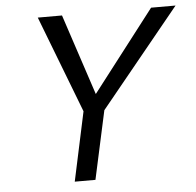

<svg xmlns="http://www.w3.org/2000/svg" viewBox="-49 -708 772 758"><g transform="rotate(-5 337.0 -329.0)"><path d="M336 -244 298 -296 577 -658H674ZM217 0 280 -294H363L299 0ZM286 -247 128 -658H224L344 -295Z"/></g></svg>

Font: Ysabeau Infant Medium
Style: Italic
Weight: 500
Italic angle: -12°
Designer: Christian Thalmann (Catharsis Fonts)
Version: Version 2.001;gftools[0.9.30]; featfreeze: ss01,ss02,lnum